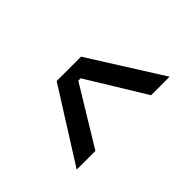

<svg xmlns="http://www.w3.org/2000/svg" viewBox="-35 -907 690 690"><g transform="rotate(-45 310.0 -562.0)"><path d="M74 -424 248 -700H372L546 -424H452L316 -646H304L169 -424Z"/></g></svg>

Font: Space Grotesk Light
Style: Regular
Weight: 400
Version: Version 2.000